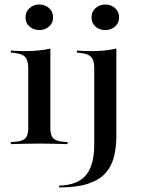

<svg xmlns="http://www.w3.org/2000/svg" viewBox="-20 -641 637 854"><path d="M105.6 -207.3V-337.9Q105.6 -372.6 91.9 -387.5Q78.2 -402.4 41.9 -405.6L28.2 -407.3V-416.1Q50 -414.5 62.9 -414.1Q75.8 -413.7 91.9 -413.7Q124.2 -413.7 152 -416.5Q179.8 -419.4 204 -425V-416.1V-207.3ZM154.8 -2.4Q121 -2.4 92.3 -1.6Q63.7 -0.8 28.2 0V-8.9L46 -10.5Q79 -12.1 92.3 -25.4Q105.6 -38.7 105.6 -70.2V-207.3H204V-70.2Q204 -38.7 217.3 -25.4Q230.6 -12.1 263.7 -10.5L280.6 -8.9V0Q246 -0.8 216.9 -1.6Q187.9 -2.4 154.8 -2.4ZM154.8 -507.3Q129.8 -507.3 111.7 -522.6Q93.5 -537.9 93.5 -563.7Q93.5 -589.5 111.7 -605.2Q129.8 -621 154.8 -621Q179.8 -621 198 -605.2Q216.1 -589.5 216.1 -563.7Q216.1 -538.7 198 -523Q179.8 -507.3 154.8 -507.3ZM399.2 -207.3V-337.9Q399.2 -372.6 385.5 -387.5Q371.8 -402.4 335.5 -405.6L321.8 -407.3V-416.1Q343.5 -414.5 356.9 -414.1Q370.2 -413.7 385.5 -413.7Q417.7 -413.7 445.6 -416.5Q473.4 -419.4 497.6 -425V-416.1V-207.3ZM242.7 192.7V184.7Q325.8 182.3 362.5 137.9Q399.2 93.5 399.2 0.8V-207.3H497.6V-36.3Q497.6 16.1 486.3 58.9Q475 101.6 446.8 131.5Q418.5 161.3 369 177Q319.4 192.7 242.7 192.7ZM448.4 -507.3Q423.4 -507.3 405.2 -522.6Q387.1 -537.9 387.1 -563.7Q387.1 -589.5 405.2 -605.2Q423.4 -621 448.4 -621Q473.4 -621 491.5 -605.2Q509.7 -589.5 509.7 -563.7Q509.7 -538.7 491.5 -523Q473.4 -507.3 448.4 -507.3Z"/></svg>

Font: Playfair 144pt SemiExpanded SemiBold
Style: Regular
Weight: 600
Width: 6
Designer: Claus Eggers Sørensen
Foundry: Claus Eggers Sørensen
Version: Version 2.203